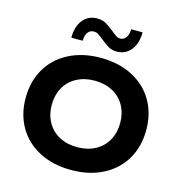

<svg xmlns="http://www.w3.org/2000/svg" viewBox="-128 -1013 1076 1138"><g transform="rotate(15 410.0 -444.0)"><path d="M780 -334Q780 -232 734 -154Q688 -76 604 -33Q520 10 410 10Q300 10 216 -33Q132 -76 86 -154Q40 -232 40 -334Q40 -436 86 -514Q132 -592 216 -635Q300 -678 410 -678Q520 -678 604 -635Q688 -592 734 -514Q780 -436 780 -334ZM620 -334Q620 -394 594 -440.5Q568 -487 520 -512.5Q472 -538 410 -538Q348 -538 300 -512.5Q252 -487 226 -440.5Q200 -394 200 -334Q200 -274 226 -227.5Q252 -181 300 -155.5Q348 -130 410 -130Q472 -130 520 -155.5Q568 -181 594 -227.5Q620 -274 620 -334ZM489 -738Q462 -738 440 -750Q418 -762 392 -784Q370 -802 357 -810Q344 -818 329 -818Q306 -818 292.5 -799Q279 -780 279 -748H209Q209 -816 241.5 -857Q274 -898 329 -898Q360 -898 382 -885.5Q404 -873 434 -849Q453 -833 465 -825.5Q477 -818 490 -818Q512 -818 525.5 -837.5Q539 -857 539 -888H609Q609 -820 576.5 -779Q544 -738 489 -738Z"/></g></svg>

Font: Madhuban Bold
Style: Regular
Weight: 700
Designer: jaikishan Patel
Foundry: MagicType
Version: Version 1.000